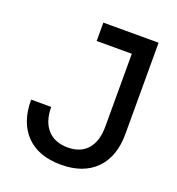

<svg xmlns="http://www.w3.org/2000/svg" viewBox="-128 -798 842 912"><g transform="rotate(20 293.0 -341.5)"><path d="M280.3 9.8Q166 9.8 104 -54Q42 -117.7 42 -232.4H143.6Q143.6 -159.2 179.9 -118.7Q216.3 -78.1 282.7 -78.1Q347.2 -78.1 382.1 -118.4Q417 -158.7 417 -232.4V-600.6H239.3V-693.4H518.6V-232.4Q518.6 -117.2 455.6 -53.7Q392.6 9.8 280.3 9.8Z"/></g></svg>

Font: Cascadia Code NF
Style: Regular
Weight: 400
Monospace: yes
Designer: Aaron Bell
Foundry: Saja Typeworks
Version: Version 2404.023; ttfautohint (v1.8.4)